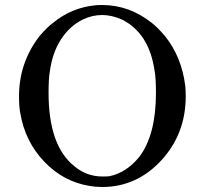

<svg xmlns="http://www.w3.org/2000/svg" viewBox="-20 -725 818 767"><path d="M722 -341Q722 -190 624 -84Q526 22 388 22Q362 22 339 18Q233 1 156.5 -79.5Q80 -160 61 -273Q56 -298 56 -340Q56 -475 138 -581Q169 -617 191 -633Q266 -695 362 -704Q371 -705 388 -705Q497 -705 587 -633Q609 -616 639 -581Q705 -499 720 -383Q722 -365 722 -341ZM467 -647Q426 -665 388 -665Q348 -665 311 -647Q258 -621 223.5 -567.5Q189 -514 179 -439Q174 -411 174 -354Q174 -143 277 -61Q326 -20 389 -20Q411 -20 417 -21Q485 -35 537 -99Q603 -187 603 -354Q603 -411 598 -439Q577 -592 467 -647Z"/></svg>

Font: KaTeX_Main
Style: Regular
Weight: 400
Version: Version 1.1; ttfautohint (v1.3)